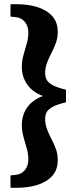

<svg xmlns="http://www.w3.org/2000/svg" viewBox="-20 -735 374 914"><path d="M294 -308V-248Q252 -238 231 -226.5Q210 -215 202.5 -201.5Q195 -188 195 -170Q195 -143 204 -119.5Q213 -96 225 -73Q237 -50 246 -26Q255 -2 255 27Q255 73 229 102Q203 131 159 145Q115 159 59 159H30V100L57 97Q83 94 99 74Q115 54 115 23Q115 -1 107.5 -27.5Q100 -54 92 -82.5Q84 -111 84 -140Q84 -187 109 -223Q134 -259 184 -278Q134 -297 109 -333.5Q84 -370 84 -416Q84 -446 92 -474Q100 -502 107.5 -528.5Q115 -555 115 -579Q115 -610 99 -630Q83 -650 57 -653L30 -656V-715H59Q115 -715 159 -701Q203 -687 229 -658Q255 -629 255 -583Q255 -555 246 -530.5Q237 -506 225 -483Q213 -460 204 -436.5Q195 -413 195 -386Q195 -369 202.5 -355Q210 -341 231 -329.5Q252 -318 294 -308Z"/></svg>

Font: Source Serif 4 Black
Style: Regular
Weight: 900
Designer: Frank Grießhammer
Foundry: Adobe
Version: Version 4.005;hotconv 1.1.0;makeotfexe 2.6.0